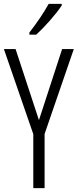

<svg xmlns="http://www.w3.org/2000/svg" viewBox="-20 -966 399 986"><path d="M297 -938V-946H230C203 -898 172 -852 131 -799V-788H166C206 -824 268 -893 297 -938ZM180 -349 60 -714H0L151 -277V0H209V-278L359 -714H299Z"/></svg>

Font: Noto Sans Bengali ExtraCondensed Light
Style: Regular
Weight: 300
Width: 2
Designer: Joana Ranito - Universal Thirst; Jelle Bosma - Monotype Design Team
Foundry: Universal Thirst ehf.
Version: Version 3.000